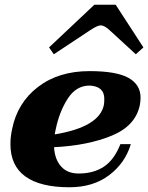

<svg xmlns="http://www.w3.org/2000/svg" viewBox="-20 -780 625 810"><path d="M207 -551 187 -580 378 -760H468L585 -580L553 -551L442 -653Q420 -673 405 -673Q391 -673 361 -653ZM573 -368Q573 -354 570 -337Q552 -249 451 -207.5Q350 -166 208 -159Q211 -108 237.5 -78Q264 -48 312 -48Q375 -48 418.5 -77Q462 -106 488 -172H532Q508 -92 440.5 -41Q373 10 273 10Q150 10 87 -35.5Q24 -81 24 -172Q24 -203 31 -235Q53 -346 140 -413Q227 -480 358 -480Q471 -480 522 -451.5Q573 -423 573 -368ZM420 -363Q420 -416 358 -419Q301 -419 265.5 -363.5Q230 -308 215 -234Q213 -227 211 -213Q398 -244 418 -336Q420 -346 420 -363Z"/></svg>

Font: Taviraj ExtraBold
Style: Italic
Weight: 800
Italic angle: -12°
Designer: Katatrad Team
Foundry: CadsonDemak
Version: Version 1.001